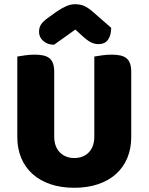

<svg xmlns="http://www.w3.org/2000/svg" viewBox="-20 -874 704 910"><path d="M602 -224Q602 -170 583.5 -125.5Q565 -81 530 -49.5Q495 -18 445 -1Q395 16 332 16Q269 16 219 -1Q169 -18 134 -49.5Q99 -81 80.5 -125.5Q62 -170 62 -224V-606Q73 -608 97 -611.5Q121 -615 143 -615Q166 -615 183.5 -611.5Q201 -608 213 -599Q225 -590 231 -574Q237 -558 237 -532V-227Q237 -179 263.5 -152Q290 -125 332 -125Q375 -125 401 -152Q427 -179 427 -227V-606Q438 -608 462 -611.5Q486 -615 508 -615Q531 -615 548.5 -611.5Q566 -608 578 -599Q590 -590 596 -574Q602 -558 602 -532ZM337 -734Q306 -711 282 -694.5Q258 -678 236 -662Q206 -662 185.5 -679.5Q165 -697 165 -723Q165 -743 174.5 -758Q184 -773 211 -792L247 -818Q272 -835 293.5 -844.5Q315 -854 335 -854Q362 -854 381 -845Q400 -836 426 -813L507 -742Q507 -708 492.5 -686.5Q478 -665 447 -665Q437 -665 428.5 -667Q420 -669 410 -674Q400 -679 388 -688.5Q376 -698 360 -713Z"/></svg>

Font: Baloo Thambi
Style: Regular
Weight: 400
Designer: Aadarsh Rajan and Ek Type
Foundry: Ek Type
Version: Version 1.100;PS 1.000;hotconv 1.0.88;makeotf.lib2.5.647800;